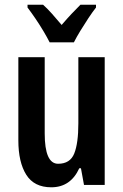

<svg xmlns="http://www.w3.org/2000/svg" viewBox="-20 -786 524 816"><path d="M425 -543V0H337L324 -71H317Q280 10 198 10Q125 10 91.5 -43.5Q58 -97 58 -189V-543H170V-219Q170 -90 227 -90Q278 -90 295.5 -133.5Q313 -177 313 -262V-543ZM191 -606Q181 -626 165 -653Q149 -680 131 -706.5Q113 -733 97 -754V-766H163Q181 -750 201 -727.5Q221 -705 242 -680Q266 -708 283.5 -726.5Q301 -745 322 -766H388V-754Q373 -735 355.5 -708.5Q338 -682 321.5 -655Q305 -628 294 -606Z"/></svg>

Font: Noto Sans ExtraCondensed SemiBold
Style: Regular
Weight: 600
Width: 2
Designer: Monotype Design Team
Foundry: Monotype Imaging Inc.
Version: Version 2.013; ttfautohint (v1.8.4.7-5d5b)